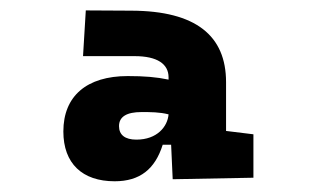

<svg xmlns="http://www.w3.org/2000/svg" viewBox="-20 -723 626 367"><path d="M310.1 -380.4 464.4 -383.3V-466.3L412.1 -472.7V-565.9C412.1 -654.8 354.5 -702.1 231.4 -702.6L144 -703.1L138.7 -615.7H237.3C280.8 -615.7 302.2 -600.6 302.2 -575.2V-570.8C279.3 -575.7 255.9 -577.6 224.1 -577.6C146 -577.6 101.1 -539.6 101.1 -471.7C101.1 -410.6 137.2 -376.5 199.2 -376.5C247.6 -376.5 276.4 -399.9 291 -446.3H307.1ZM302.2 -504.4C300.3 -481 280.3 -456.1 240.7 -456.1C218.8 -456.1 207.5 -465.3 207.5 -481.9C207.5 -500 222.2 -508.8 250.5 -508.8C267.6 -508.8 285.2 -508.8 302.2 -504.4Z"/></svg>

Font: CaskaydiaCove Nerd Font
Style: Bold
Weight: 700
Designer: Aaron Bell
Foundry: Saja Typeworks
Version: Version 2111.1;Nerd Fonts 2.3.0